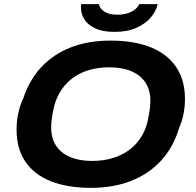

<svg xmlns="http://www.w3.org/2000/svg" viewBox="-20 -895 944 927"><path d="M419 12Q306 12 225.5 -20Q145 -52 102.5 -114.5Q60 -177 60 -268Q60 -310 68 -348Q76 -386 92 -419Q121 -508 179 -570.5Q237 -633 321.5 -666Q406 -699 513 -699Q627 -699 707 -667Q787 -635 830 -572Q873 -509 873 -418Q873 -380 866 -344.5Q859 -309 845 -278Q818 -186 759 -121Q700 -56 614 -22Q528 12 419 12ZM424 -118Q479 -118 525 -132Q571 -146 606.5 -173Q642 -200 665.5 -240Q689 -280 697 -331Q700 -348 702 -360Q704 -372 704.5 -380.5Q705 -389 705.5 -395.5Q706 -402 706 -408Q706 -460 682.5 -496Q659 -532 614.5 -551Q570 -570 507 -570Q453 -570 407 -556Q361 -542 326 -514.5Q291 -487 268 -447.5Q245 -408 236 -357Q233 -340 231 -328Q229 -316 228.5 -307.5Q228 -299 227.5 -292.5Q227 -286 227 -280Q227 -228 250.5 -192Q274 -156 318.5 -137Q363 -118 424 -118ZM533 -741Q476 -741 440 -758Q404 -775 387.5 -801.5Q371 -828 371 -857Q371 -862 371 -866.5Q371 -871 372 -875H458Q458 -872 459.5 -868Q461 -864 463 -860Q468 -851 479 -842.5Q490 -834 506.5 -829Q523 -824 546 -824Q578 -824 600.5 -832.5Q623 -841 636 -853Q649 -865 652 -875H741Q735 -844 710 -813Q685 -782 640.5 -761.5Q596 -741 533 -741Z"/></svg>

Font: Archivo SemiExpanded
Style: Bold Italic
Weight: 700
Width: 6
Italic angle: -10°
Designer: Hector Gatti
Foundry: Omnibus-Type
Version: Version 2.001